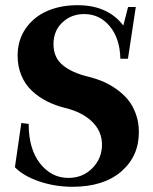

<svg xmlns="http://www.w3.org/2000/svg" viewBox="-20 -696 580 729"><path d="M254.9 13.2Q188.5 13.2 128.7 -7.3Q68.8 -27.8 36.6 -61L61 -229L88.9 -225.6Q88.9 -130.4 132.1 -75.4Q175.3 -20.5 239.7 -20.5Q294.4 -20.5 330.8 -57.6Q367.2 -94.7 367.2 -146.5Q367.2 -197.8 329.6 -234.1Q292 -270.5 227.5 -286.1Q189.9 -295.4 158.4 -311.3Q127 -327.1 101.3 -351.1Q75.7 -375 61.3 -409.2Q46.9 -443.4 46.9 -484.4Q46.9 -543.5 77.4 -587.6Q107.9 -631.8 158.9 -654.1Q210 -676.3 274.4 -676.3Q389.2 -676.3 448.2 -599.1L466.3 -669.4H495.6L465.8 -473.1H437Q435.1 -550.8 396.5 -596.7Q357.9 -642.6 299.8 -642.6Q250.5 -642.6 216.8 -610.8Q183.1 -579.1 183.1 -528.3Q183.1 -477.5 218.3 -448.5Q253.4 -419.4 317.4 -404.3Q344.7 -397.5 369.9 -387Q395 -376.5 420.7 -358.6Q446.3 -340.8 465.1 -318.4Q483.9 -295.9 495.6 -263.9Q507.3 -231.9 507.3 -194.8Q507.3 -102.1 439.9 -44.4Q372.6 13.2 254.9 13.2Z"/></svg>

Font: Elstob 14pt
Style: Bold
Weight: 700
Designer: Peter S. Baker
Version: Version 1.015